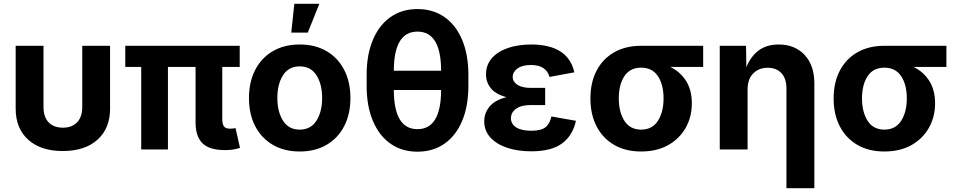

<svg xmlns="http://www.w3.org/2000/svg" viewBox="-20 -787 5021 1011"><path d="M310.5 8.3Q195.3 8.3 128.9 -51Q62.5 -110.4 62.5 -215.3V-545.9H209V-224.6Q209 -171.4 235.8 -143.1Q262.7 -114.7 311 -114.7Q359.4 -114.7 386.2 -143.1Q413.1 -171.4 413.1 -224.6V-545.9H559.6V-215.3Q559.6 -110.4 492.9 -51Q426.3 8.3 310.5 8.3Z M1166 3.4Q1082.5 3.4 1046.1 -32.7Q1009.8 -68.8 1009.8 -141.6V-434.6H864.3V0H723.6V-434.6H639.6V-545.9H1242.2V-434.6H1150.4V-159.7Q1150.4 -133.3 1159.4 -121.3Q1168.5 -109.4 1190.9 -109.4Q1202.6 -109.4 1209 -110.4Q1215.3 -111.3 1220.2 -112.8L1243.7 -8.3Q1232.4 -4.4 1212.2 -0.5Q1191.9 3.4 1166 3.4Z M1558.1 10.7Q1476.1 10.7 1416 -24.7Q1356 -60.1 1323.5 -123.3Q1291 -186.5 1291 -270.5Q1291 -355 1323.5 -418.5Q1356 -481.9 1416 -517.3Q1476.1 -552.7 1558.1 -552.7Q1640.1 -552.7 1700.2 -517.3Q1760.3 -481.9 1792.7 -418.5Q1825.2 -355 1825.2 -270.5Q1825.2 -186.5 1792.7 -123.3Q1760.3 -60.1 1700.2 -24.7Q1640.1 10.7 1558.1 10.7ZM1558.1 -104.5Q1616.7 -104.5 1646.5 -151.9Q1676.3 -199.2 1676.3 -271Q1676.3 -343.3 1646.5 -390.4Q1616.7 -437.5 1558.1 -437.5Q1499.5 -437.5 1470 -390.4Q1440.4 -343.3 1440.4 -271Q1440.4 -199.2 1470 -151.9Q1499.5 -104.5 1558.1 -104.5ZM1513.7 -615.2 1529.8 -767.1H1661.6L1600.6 -615.2Z M2178.2 11.7Q2096.2 11.7 2036.1 -30.5Q1976.1 -72.8 1943.4 -150.6Q1910.6 -228.5 1910.6 -335V-392.6Q1910.6 -499 1943.4 -576.9Q1976.1 -654.8 2036.1 -697Q2096.2 -739.3 2178.2 -739.3Q2260.3 -739.3 2320.6 -697Q2380.9 -654.8 2413.6 -576.9Q2446.3 -499 2446.3 -392.6V-335Q2446.3 -228.5 2413.6 -150.6Q2380.9 -72.8 2320.6 -30.5Q2260.3 11.7 2178.2 11.7ZM2178.2 -106.9Q2302.2 -106.9 2302.7 -313H2053.7Q2054.2 -106.9 2178.2 -106.9ZM2053.7 -414.6H2302.7Q2302.2 -620.6 2178.2 -620.6Q2054.2 -620.6 2053.7 -414.6Z M2777.3 9.8Q2706.1 9.8 2650.1 -9Q2594.2 -27.8 2562 -63.2Q2529.8 -98.6 2529.8 -148.4Q2529.8 -191.4 2557.6 -225.6Q2585.4 -259.8 2647 -275.4Q2591.3 -290 2565.2 -321.8Q2539.1 -353.5 2539.1 -395Q2539.1 -445.3 2570.1 -480.7Q2601.1 -516.1 2654.8 -534.4Q2708.5 -552.7 2776.4 -552.7Q2971.2 -552.7 3004.4 -406.2L2873.5 -381.8Q2866.2 -411.1 2842 -428Q2817.9 -444.8 2775.9 -444.8Q2730 -444.8 2704.8 -426.3Q2679.7 -407.7 2679.7 -381.8Q2679.7 -356.4 2704.8 -340.3Q2730 -324.2 2774.9 -324.2H2850.6V-233.9H2774.9Q2724.6 -233.9 2697.5 -214.4Q2670.4 -194.8 2670.4 -164.1Q2670.4 -134.8 2697.5 -116.7Q2724.6 -98.6 2777.8 -98.6Q2829.1 -98.6 2852.3 -116.9Q2875.5 -135.3 2883.3 -173.8L3012.7 -150.9Q2995.6 -72.8 2939.2 -31.5Q2882.8 9.8 2777.3 9.8Z M3356 10.7Q3273.4 10.7 3213.6 -24.2Q3153.8 -59.1 3121.3 -121.8Q3088.9 -184.6 3088.9 -268.6Q3088.9 -352.5 3121.3 -414.8Q3153.8 -477.1 3213.9 -511.5Q3273.9 -545.9 3356 -545.9H3682.6V-434.6H3509.8Q3563 -408.2 3593 -360.1Q3623 -312 3623 -243.2Q3623 -171.4 3590.6 -114Q3558.1 -56.6 3498.3 -22.9Q3438.5 10.7 3356 10.7ZM3356 -430.7Q3297.4 -430.7 3267.8 -386Q3238.3 -341.3 3238.3 -268.6Q3238.3 -197.3 3267.8 -150.9Q3297.4 -104.5 3356 -104.5Q3414.6 -104.5 3444.3 -150.9Q3474.1 -197.3 3474.1 -268.6Q3474.1 -341.3 3444.3 -386Q3414.6 -430.7 3356 -430.7Z M3916.5 -315.9V0H3770V-545.9H3908.2L3910.2 -433.1Q3933.1 -490.2 3975.1 -521.5Q4017.1 -552.7 4080.1 -552.7Q4165 -552.7 4216.6 -498Q4268.1 -443.4 4268.1 -347.2V204.1H4121.1V-321.8Q4121.1 -372.6 4095 -401.4Q4068.8 -430.2 4022.5 -430.2Q3975.6 -430.2 3946 -400.1Q3916.5 -370.1 3916.5 -315.9Z M4636.7 10.7Q4554.2 10.7 4494.4 -24.2Q4434.6 -59.1 4402.1 -121.8Q4369.6 -184.6 4369.6 -268.6Q4369.6 -352.5 4402.1 -414.8Q4434.6 -477.1 4494.6 -511.5Q4554.7 -545.9 4636.7 -545.9H4963.4V-434.6H4790.5Q4843.8 -408.2 4873.8 -360.1Q4903.8 -312 4903.8 -243.2Q4903.8 -171.4 4871.3 -114Q4838.9 -56.6 4779.1 -22.9Q4719.2 10.7 4636.7 10.7ZM4636.7 -430.7Q4578.1 -430.7 4548.6 -386Q4519 -341.3 4519 -268.6Q4519 -197.3 4548.6 -150.9Q4578.1 -104.5 4636.7 -104.5Q4695.3 -104.5 4725.1 -150.9Q4754.9 -197.3 4754.9 -268.6Q4754.9 -341.3 4725.1 -386Q4695.3 -430.7 4636.7 -430.7Z"/></svg>

Font: Inter
Style: Bold
Weight: 700
Designer: Rasmus Andersson
Foundry: rsms
Version: Version 4.001;git-9221beed3